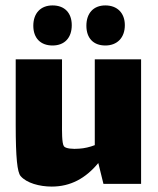

<svg xmlns="http://www.w3.org/2000/svg" viewBox="-20 -679 582 709"><path d="M174 -511C219 -511 245 -540 245 -586C245 -631 219 -659 174 -659C130 -659 103 -630 103 -584C103 -538 130 -511 174 -511ZM369 -511C413 -511 441 -540 441 -586C441 -631 413 -659 369 -659C325 -659 299 -630 299 -584C299 -538 325 -511 369 -511ZM330 -460V-143C312 -136 291 -131 272 -130C250 -128 222 -130 216 -139C208 -150 209 -198 209 -220V-460H38V-218C38 -95 44 -43 56 -29C78 -3 126 10 171 10C240 10 296 -20 343 -77L362 0H501V-460Z"/></svg>

Font: FilmFarsi_V5 Display
Style: Regular
Weight: 400
Designer: Borna Izadpanah
Foundry: Borna Izadpanah
Version: Version 1.000;PS 001.000;hotconv 1.0.88;makeotf.lib2.5.64775